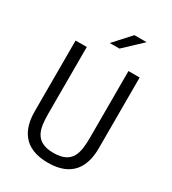

<svg xmlns="http://www.w3.org/2000/svg" viewBox="-224 -1060 1068 1189"><g transform="rotate(30 310.0 -465.0)"><path d="M310 -58.5C174 -58.5 161 -147 161 -257V-730H81V-224C81 -96.5 134.5 11.5 310 11.5C485.5 11.5 539 -96.5 539 -224V-730H459V-257C459 -147 446 -58.5 310 -58.5ZM272 -822.5 380 -941H467L341 -822.5Z"/></g></svg>

Font: Monaspace Neon Light
Style: Regular
Weight: 300
Designer: Riley Cran & the Lettermatic Team
Foundry: Lettermatic
Version: Version 1.200 (Monaspace Neon)